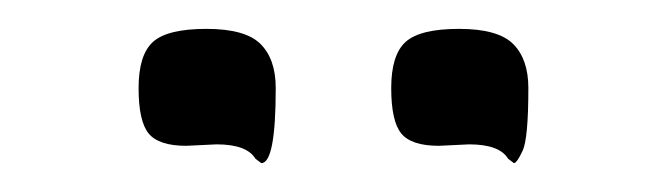

<svg xmlns="http://www.w3.org/2000/svg" viewBox="-20 -638 450 133"><path d="M305 -538 284 -537Q265 -537 258 -545.5Q251 -554 251 -577Q251 -600 261 -609Q271 -618 298 -618Q325 -618 335.5 -607.5Q346 -597 346 -577Q346 -542 342 -533.5Q338 -525 336 -525L332 -528Q326 -538 305 -538ZM130 -538 109 -537Q90 -537 83 -545.5Q76 -554 76 -577Q76 -600 86 -609Q96 -618 123 -618Q150 -618 160.5 -607.5Q171 -597 171 -577Q171 -525 161 -525L157 -528Q151 -538 130 -538Z"/></svg>

Font: Aladin
Style: Regular
Weight: 400
Designer: Angel Koziupa and Alejandro Paul
Foundry: Angel Koziupa and Alejandro Paul
Version: Version 1.000